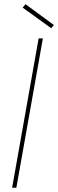

<svg xmlns="http://www.w3.org/2000/svg" viewBox="-20 -885 274 905"><path d="M37.1 0 162.1 -704.1H182.1L57.1 0ZM86.9 -849.1 100.1 -865.2 233.9 -767.1 221.2 -752Z"/></svg>

Font: SVN-Poppins Thin
Style: Italic
Weight: 100
Italic angle: -10°
Designer: Ninad Kale (Devanagari), Jonny Pinhorn (Latin)
Foundry: Indian Type Foundry
Version: Version 3.002 2017